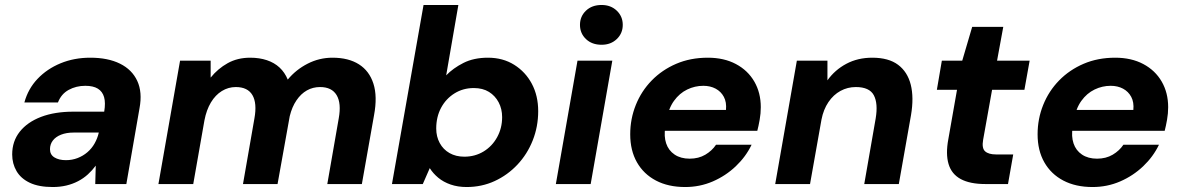

<svg xmlns="http://www.w3.org/2000/svg" viewBox="-20 -740 4754 772"><path d="M192 12Q136 12 100 -5Q64 -22 46.5 -52Q29 -82 29 -119Q29 -172 59.5 -210.5Q90 -249 145 -270Q200 -291 275 -291H399Q405 -327 398.5 -349.5Q392 -372 373.5 -383.5Q355 -395 323 -395Q286 -395 256 -378.5Q226 -362 213 -328H78Q93 -383 131 -423Q169 -463 223.5 -485.5Q278 -508 343 -508Q414 -508 462.5 -484Q511 -460 532 -414.5Q553 -369 541 -305L488 0H363L365 -74Q351 -55 333.5 -39Q316 -23 294 -11.5Q272 0 246.5 6Q221 12 192 12ZM245 -96Q270 -96 292 -104.5Q314 -113 331.5 -128Q349 -143 360.5 -163.5Q372 -184 377 -206V-207H276Q247 -207 225.5 -198.5Q204 -190 192.5 -175Q181 -160 181 -140Q181 -118 199 -107Q217 -96 245 -96Z M617 0 704 -496H827V-428Q856 -464 895.5 -486Q935 -508 986 -508Q1023 -508 1053 -498Q1083 -488 1104 -468.5Q1125 -449 1137 -420Q1170 -460 1217 -484Q1264 -508 1317 -508Q1381 -508 1423 -481.5Q1465 -455 1481.5 -403.5Q1498 -352 1484 -277L1435 0H1296L1342 -264Q1353 -325 1333.5 -357.5Q1314 -390 1267 -390Q1238 -390 1214 -376.5Q1190 -363 1172 -336.5Q1154 -310 1145 -273L1096 0H957L1003 -264Q1014 -325 995 -357.5Q976 -390 928 -390Q898 -390 872 -374Q846 -358 828 -328Q810 -298 802 -256L757 0Z M1856 12Q1821 12 1792 2Q1763 -8 1742 -25.5Q1721 -43 1708 -64L1680 0H1556L1683 -720H1823L1774 -437Q1802 -466 1843.5 -487Q1885 -508 1942 -508Q2002 -508 2047.5 -479.5Q2093 -451 2118.5 -403Q2144 -355 2144 -293Q2144 -231 2122 -175.5Q2100 -120 2060.5 -78Q2021 -36 1969 -12Q1917 12 1856 12ZM1847 -110Q1890 -110 1924.5 -131Q1959 -152 1979 -188.5Q1999 -225 1999 -269Q1999 -302 1985 -328.5Q1971 -355 1946 -370.5Q1921 -386 1885 -386Q1842 -386 1807.5 -364.5Q1773 -343 1753.5 -306.5Q1734 -270 1734 -223Q1734 -191 1748 -165Q1762 -139 1787.5 -124.5Q1813 -110 1847 -110Z M2215 0 2302 -496H2442L2355 0ZM2399 -560Q2360 -560 2336 -583Q2312 -606 2312 -640Q2312 -674 2336 -697Q2360 -720 2399 -720Q2436 -720 2460 -697Q2484 -674 2484 -640Q2484 -606 2460 -583Q2436 -560 2399 -560Z M2735 12Q2667 12 2617.5 -14Q2568 -40 2541 -87.5Q2514 -135 2514 -200Q2514 -262 2536.5 -318Q2559 -374 2600.5 -416.5Q2642 -459 2699 -483.5Q2756 -508 2826 -508Q2891 -508 2939 -482.5Q2987 -457 3013 -412Q3039 -367 3039 -309Q3039 -284 3034.5 -258.5Q3030 -233 3025 -214H2614L2629 -298H2899Q2902 -329 2890.5 -350.5Q2879 -372 2857.5 -383.5Q2836 -395 2808 -395Q2774 -395 2743 -380Q2712 -365 2690 -334.5Q2668 -304 2660 -257L2655 -228Q2649 -192 2658.5 -163.5Q2668 -135 2692.5 -118.5Q2717 -102 2753 -102Q2789 -102 2816 -118Q2843 -134 2859 -158H3002Q2979 -110 2938.5 -71.5Q2898 -33 2846 -10.5Q2794 12 2735 12Z M3097 0 3184 -496H3307V-417Q3337 -459 3383 -483.5Q3429 -508 3487 -508Q3553 -508 3591 -479.5Q3629 -451 3642 -399.5Q3655 -348 3643 -277L3594 0H3455L3501 -264Q3511 -324 3493.5 -357Q3476 -390 3421 -390Q3388 -390 3359.5 -374.5Q3331 -359 3311 -329.5Q3291 -300 3283 -259L3237 0Z M3942 0Q3880 0 3843 -20Q3806 -40 3794 -80.5Q3782 -121 3793 -180L3828 -379H3747L3767 -496H3849L3889 -632H4014L3989 -496H4120L4099 -379H3969L3933 -178Q3927 -144 3941 -131.5Q3955 -119 3985 -119H4054L4033 0Z M4373 12Q4305 12 4255.5 -14Q4206 -40 4179 -87.5Q4152 -135 4152 -200Q4152 -262 4174.5 -318Q4197 -374 4238.5 -416.5Q4280 -459 4337 -483.5Q4394 -508 4464 -508Q4529 -508 4577 -482.5Q4625 -457 4651 -412Q4677 -367 4677 -309Q4677 -284 4672.5 -258.5Q4668 -233 4663 -214H4252L4267 -298H4537Q4540 -329 4528.5 -350.5Q4517 -372 4495.5 -383.5Q4474 -395 4446 -395Q4412 -395 4381 -380Q4350 -365 4328 -334.5Q4306 -304 4298 -257L4293 -228Q4287 -192 4296.5 -163.5Q4306 -135 4330.5 -118.5Q4355 -102 4391 -102Q4427 -102 4454 -118Q4481 -134 4497 -158H4640Q4617 -110 4576.5 -71.5Q4536 -33 4484 -10.5Q4432 12 4373 12Z"/></svg>

Font: DM Sans 24pt ExtraBold
Style: Italic
Weight: 800
Italic angle: -10°
Designer: Colophon Foundry, Jonny Pinhorn
Foundry: Colophon Foundry
Version: Version 4.004;gftools[0.9.30]